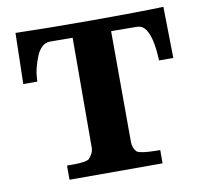

<svg xmlns="http://www.w3.org/2000/svg" viewBox="-72 -691 807 768"><g transform="rotate(-10 332.0 -307.0)"><path d="M92.2 -425.5C93.4 -448.8 100.8 -477.5 114.4 -511.6C119.8 -524.6 127.7 -535.8 137.9 -545.4C146.2 -552.4 156.1 -556.2 167.8 -556.8L260.7 -556.1L259.6 -107.8C259.4 -94.6 252.9 -81 240.3 -67C233.4 -60.8 214.7 -57.3 184.1 -56.6H149.8V1H527.8V-52.9L506.8 -53.2C468.3 -53.8 443.9 -57.4 433.7 -64C423.7 -74 418.4 -87.5 418 -104.6L416.9 -555.4L522.6 -554.6C529.3 -554.4 535.6 -552.7 541.7 -549.7C565.8 -535.1 580 -493.2 584.4 -424.1L585.5 -406.8H643.3L639.7 -614.9C569.9 -612.5 474 -611.3 352.2 -611.3C230 -611.3 125.5 -612.5 38.9 -614.8L34.2 -408H91.4Z"/></g></svg>

Font: Bentham
Style: Bold
Weight: 700
Version: Version 002.001